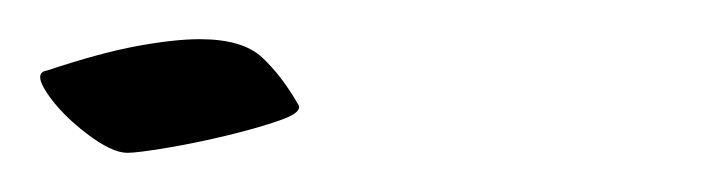

<svg xmlns="http://www.w3.org/2000/svg" viewBox="-44 -305 366 98"><path d="M21 -227Q13 -227 0 -237Q-13 -247 -20 -257.5Q-27 -268 -20 -269Q7 -278 26 -281.5Q45 -285 58 -285Q80 -285 90 -275.5Q100 -266 108 -252Q111 -248 100 -244Q89 -240 72.5 -236Q56 -232 41 -229.5Q26 -227 21 -227Z"/></svg>

Font: Grechen Fuemen
Style: Regular
Weight: 400
Designer: Robert E. Leuschke
Foundry: Robert E. Leuschke
Version: Version 1.010; ttfautohint (v1.8.3)